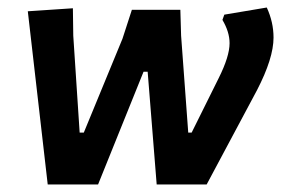

<svg xmlns="http://www.w3.org/2000/svg" viewBox="-20 -491 751 511"><path d="M664 -251 530 0H397L373 -300H362L241 0H107L54 -461L174 -469L175 -396L192 -138H203L306 -388L331 -465H460L462 -396L481 -138H490L562 -283Q591 -341 591 -376Q591 -406 572 -438L577 -452L690 -471Q708 -432 708 -391Q708 -336 664 -251Z"/></svg>

Font: Alegreya Sans SC
Style: Bold Italic
Weight: 700
Italic angle: -7°
Designer: Juan Pablo del Peral
Foundry: Huerta Tipografica
Version: Version 2.007